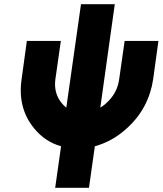

<svg xmlns="http://www.w3.org/2000/svg" viewBox="-20 -695 775 915"><path d="M108 -500 83 -318Q63 -181 142 -84Q195 -19 271 2L243 200H404L432 2Q473 -9 511.5 -30.5Q550 -52 585 -84Q638 -132 669 -191Q700 -250 710 -318L735 -500H574L548 -318Q539 -251 488 -205Q481 -198 473.5 -192.5Q466 -187 458 -182L527 -675H366L296 -182Q284 -191 273 -205Q235 -252 244 -318L270 -500Z"/></svg>

Font: Unageo
Style: Black-Italic
Weight: 900
Designer: Richard Sepsi
Foundry: Richard Sepsi
Version: Version 2.000